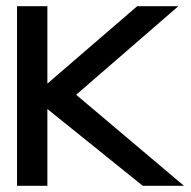

<svg xmlns="http://www.w3.org/2000/svg" viewBox="-20 -600 616 620"><path d="M226 -294 556 -580H423L133 -330V-580H35V0H133V-248L441 0H574Z"/></svg>

Font: Charger
Style: ExBd
Weight: 400
Designer: Jasper
Foundry: Cannot Into Space Fonts
Version: Version 0.99